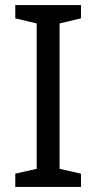

<svg xmlns="http://www.w3.org/2000/svg" viewBox="-20 -734 379 754"><path d="M298 0H40V-52L124 -71V-642L40 -662V-714H298V-662L214 -642V-71L298 -52Z"/></svg>

Font: Noto Sans Gunjala Gondi
Style: Regular
Weight: 400
Designer: Ek Type
Foundry: Ek Type
Version: Version 1.004